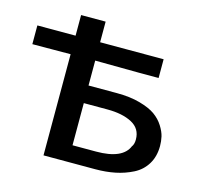

<svg xmlns="http://www.w3.org/2000/svg" viewBox="-107 -869 1054 990"><g transform="rotate(15 420.0 -374.5)"><path d="M3 -539V-639H207V-749H338V-639H677V-539H571L338 -541V-408H490Q560 -408 613.5 -393Q667 -378 697 -356.5Q727 -335 745.5 -305.5Q764 -276 769.5 -251.5Q775 -227 775 -202Q775 -146 750 -105Q725 -64 681.5 -42Q638 -20 589 -10Q540 0 483 0H207V-540Q173 -540 104.5 -539.5Q36 -539 3 -539ZM338 -89H464Q606 -89 636 -165V-164Q646 -178 646 -202Q646 -260 595.5 -287Q545 -314 464 -314H338V-267Z"/></g></svg>

Font: Coval
Style: Bold
Weight: 700
Foundry: Context Ltd
Version: Version 001.000